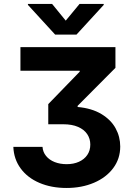

<svg xmlns="http://www.w3.org/2000/svg" viewBox="-20 -770 680 977"><path d="M319.3 65.4Q354.5 65.4 381.6 53.2Q408.7 41 424.1 18.6Q439.5 -3.9 439.5 -34.2Q439.5 -64 423.8 -87.4Q408.2 -110.8 377.2 -124.3Q346.2 -137.7 301.8 -137.7H225.6V-240.2L385.7 -405.3V-410.2H84V-530.3H567.4V-424.8L375 -231.4V-225.6Q446.8 -219.2 495.6 -189.9Q544.4 -160.6 568.1 -117.4Q591.8 -74.2 591.8 -24.4Q591.8 37.6 556.2 85.4Q520.5 133.3 458.3 159.9Q396 186.5 318.4 186.5Q241.2 186.5 180.7 160.6Q120.1 134.8 85.2 87.2Q50.3 39.6 47.9 -22.5H196.3Q198.2 3.9 214.6 23.9Q231 43.9 258.3 54.7Q285.6 65.4 319.3 65.4ZM314.5 -665 384.8 -750H507.8V-745.1L369.1 -593.8H260.7L122.1 -745.1V-750H245.1Z"/></svg>

Font: Pretendard Std
Style: Bold
Weight: 700
Designer: Base glyphs from Inter by Rasmus Andersson; Hangeul glyphs from Noto Sans CJK(Source Han Sans) by Jang Soo-young and Kan
Foundry: Kil Hyung-jin
Version: Version 1.309